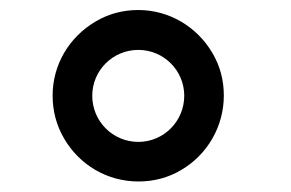

<svg xmlns="http://www.w3.org/2000/svg" viewBox="-20 -396 566 374"><path d="M249.5 -42.5C279.8 -42.5 307.6 -49.8 333 -64.9C383.8 -94.7 416 -149.4 416 -210C416 -239.7 408.7 -267.6 393.6 -293C363.8 -343.8 309.6 -376.5 249.5 -376.5C219.2 -376.5 191.4 -369.1 166 -354C114.7 -323.7 82.5 -270 82.5 -210C82.5 -179.7 89.8 -151.9 105 -126C134.8 -74.7 189 -42.5 249.5 -42.5ZM249.5 -119.6C199.7 -119.6 159.7 -159.7 159.7 -209.5C159.7 -258.8 199.7 -298.8 249.5 -298.8C298.8 -298.8 338.9 -258.8 338.9 -209.5C338.9 -159.7 298.8 -119.6 249.5 -119.6Z"/></svg>

Font: SG Kara Light
Style: Regular
Weight: 400
Designer: Damoon Khanjanzadeh
Version: Version 1.000